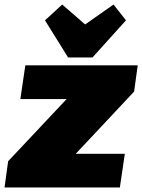

<svg xmlns="http://www.w3.org/2000/svg" viewBox="-25 -829 629 849"><path d="M11 -116 341 -467 354 -391H65L87 -540H584L568 -424L234 -68L223 -149H527L505 0H-5ZM532 -739 384 -575H276L174 -739L250 -809L418 -663H269L477 -809Z"/></svg>

Font: Pathway Extreme Condensed Black
Style: Italic
Weight: 900
Width: 3
Italic angle: -8°
Version: Version 1.001;gftools[0.9.26]